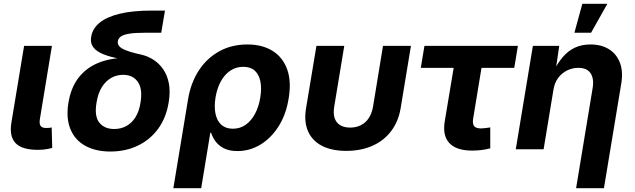

<svg xmlns="http://www.w3.org/2000/svg" viewBox="-20 -783 3328 1007"><path d="M178.7 2.9Q94.7 2.9 61.3 -32.7Q27.8 -68.4 40 -141.6L106.4 -542.5H252.4L189.5 -160.6Q185.1 -135.3 192.4 -123.5Q199.7 -111.8 222.2 -111.8Q232.9 -111.8 239.5 -112.5Q246.1 -113.3 251 -114.7L253.9 -7.3Q242.7 -3.9 222.9 -0.5Q203.1 2.9 178.7 2.9Z M559.1 11.7Q481 11.7 426.8 -18.6Q372.6 -48.8 349.1 -106.4Q325.7 -164.1 338.9 -244.6Q352.5 -326.2 394 -377.9Q435.5 -429.7 499 -454.6Q562.5 -479.5 640.1 -479.5L638.2 -468.3Q597.2 -476.1 562 -485.4Q526.9 -494.6 502 -508.1Q477.1 -521.5 465.1 -541.7Q453.1 -562 458.5 -591.8Q465.8 -633.8 502.7 -664.1Q539.6 -694.3 607.7 -710.9Q675.8 -727.5 776.4 -727.5H845.2L825.7 -611.3H740.7Q687.5 -611.3 657.2 -606.2Q627 -601.1 613.8 -591.3Q600.6 -581.5 598.1 -567.4Q596.2 -554.7 602.5 -544.7Q608.9 -534.7 624 -526.6Q639.2 -518.6 663.8 -511Q688.5 -503.4 722.7 -496.1Q755.9 -488.3 785.4 -469.2Q814.9 -450.2 836.2 -419.4Q857.4 -388.7 865.7 -345.5Q874 -302.2 864.7 -246.1Q851.6 -165 809.1 -107.2Q766.6 -49.3 702.1 -18.8Q637.7 11.7 559.1 11.7ZM579.1 -106.4Q613.8 -106.4 642.1 -121.6Q670.4 -136.7 690.2 -167.7Q710 -198.7 717.3 -247.1Q728.5 -317.4 702.6 -354Q676.8 -390.6 625.5 -390.6Q591.8 -390.6 563 -374.3Q534.2 -357.9 514.2 -325.9Q494.1 -293.9 486.3 -245.1Q474.1 -173.3 501 -139.9Q527.8 -106.4 579.1 -106.4Z M889.2 204.1 966.3 -262.2Q980.5 -348.6 1022.7 -413.3Q1064.9 -478 1129.9 -513.9Q1194.8 -549.8 1277.3 -549.8Q1356 -549.8 1409.7 -516.1Q1463.4 -482.4 1486.1 -419.4Q1508.8 -356.4 1494.1 -267.6Q1480.5 -181.6 1440.7 -119.6Q1400.9 -57.6 1345.2 -24.2Q1289.6 9.3 1226.1 9.3Q1182.6 9.3 1154.5 -5.1Q1126.5 -19.5 1110.6 -41.3Q1094.7 -63 1087.4 -86.4H1083L1035.2 204.1ZM1201.2 -107.9Q1239.3 -107.9 1268.6 -128.7Q1297.9 -149.4 1317.6 -186.3Q1337.4 -223.1 1345.2 -272Q1353 -319.8 1345.7 -356Q1338.4 -392.1 1316.2 -412.4Q1293.9 -432.6 1255.9 -432.6Q1218.3 -432.6 1188.5 -412.8Q1158.7 -393.1 1138.7 -357.2Q1118.7 -321.3 1110.4 -272Q1102.5 -222.7 1110.4 -185.8Q1118.2 -148.9 1141.1 -128.4Q1164.1 -107.9 1201.2 -107.9Z M1795.9 8.3Q1719.7 8.3 1668.5 -18.3Q1617.2 -44.9 1595.5 -94.7Q1573.7 -144.5 1585 -214.4L1639.6 -542.5H1785.6L1732.9 -223.6Q1727.1 -188 1735.1 -163.6Q1743.2 -139.2 1764.2 -126.5Q1785.2 -113.8 1816.4 -113.8Q1848.1 -113.8 1873 -126.5Q1897.9 -139.2 1914.1 -163.6Q1930.2 -188 1936.5 -223.6L1988.8 -542.5H2135.3L2081.1 -214.4Q2069.3 -145 2031.2 -95Q1993.2 -44.9 1933.1 -18.3Q1873 8.3 1795.9 8.3Z M2456.1 6.8Q2374 6.8 2337.2 -32.2Q2300.3 -71.3 2312.5 -146L2359.4 -427.2H2187L2206.1 -542.5H2696.3L2677.2 -427.2H2505.4L2461.4 -159.7Q2457.5 -134.3 2466.6 -121.8Q2475.6 -109.4 2502.9 -109.4Q2511.7 -109.4 2526.9 -111.3Q2542 -113.3 2551.3 -114.7V-4.9Q2526.4 1.5 2502.4 4.2Q2478.5 6.8 2456.1 6.8Z M2882.8 -313 2831.1 0H2685.1L2774.9 -542.5H2913.1L2893.1 -406.2L2882.3 -406.7Q2904.8 -452.6 2932.4 -484.6Q2960 -516.6 2995.6 -533.2Q3031.2 -549.8 3076.7 -549.8Q3133.8 -549.8 3173.6 -525.1Q3213.4 -500.5 3231.2 -454.3Q3249 -408.2 3238.3 -344.2L3147.5 204.1H3001.5L3087.9 -318.8Q3096.7 -370.1 3077.6 -398.7Q3058.6 -427.2 3013.2 -427.2Q2982.4 -427.2 2954.8 -413.8Q2927.2 -400.4 2908 -375Q2888.7 -349.6 2882.8 -313ZM2992.7 -611.3 3034.2 -763.2H3165.5L3080.1 -611.3Z"/></svg>

Font: Inter 16pt
Style: Bold Italic
Weight: 700
Italic angle: -9.3988°
Version: Version 4.001;git-66647c0bb